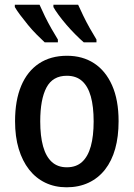

<svg xmlns="http://www.w3.org/2000/svg" viewBox="-20 -786 568 816"><path d="M484 -271Q484 -205 469.5 -153.5Q455 -102 426.5 -65.5Q398 -29 356.5 -9.5Q315 10 263 10Q213 10 172.5 -9.5Q132 -29 103.5 -65.5Q75 -102 59.5 -153.5Q44 -205 44 -271Q44 -359 70 -421Q96 -483 145.5 -516Q195 -549 265 -549Q331 -549 380 -517Q429 -485 456.5 -423Q484 -361 484 -271ZM151 -270Q151 -208 163 -164.5Q175 -121 200 -98Q225 -75 264 -75Q304 -75 329 -98Q354 -121 366 -164.5Q378 -208 378 -270Q378 -333 366 -376Q354 -419 329 -441.5Q304 -464 264 -464Q204 -464 177.5 -414Q151 -364 151 -270ZM312 -766Q321 -746 334 -719Q347 -692 362 -665.5Q377 -639 390 -618V-606H336Q320 -620 300.5 -639.5Q281 -659 262.5 -680.5Q244 -702 229 -722.5Q214 -743 207 -756V-766ZM148 -766Q158 -743 171 -716.5Q184 -690 198.5 -664.5Q213 -639 226 -618V-606H170Q155 -620 136 -639Q117 -658 99 -680Q81 -702 66 -722Q51 -742 43 -756V-766Z"/></svg>

Font: Noto Sans Display SemiCondensed Medium
Style: Regular
Weight: 500
Width: 4
Designer: Monotype Design Team
Foundry: Monotype Imaging Inc.
Version: Version 2.003